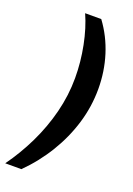

<svg xmlns="http://www.w3.org/2000/svg" viewBox="-196 -745 664 962"><g transform="rotate(20 136.5 -264.0)"><path d="M-36 157.5Q18 83 59.2 -2.2Q100.5 -87.5 123.8 -179.2Q147 -271 147 -363Q147 -448.5 130 -533.8Q113 -619 83 -686H169Q221.5 -615 248.2 -529.8Q275 -444.5 275 -351Q275 -257.5 247.8 -167.2Q220.5 -77 170.2 5.5Q120 88 50 157.5Z"/></g></svg>

Font: Chivo Medium
Style: Italic
Weight: 500
Italic angle: -8.05°
Designer: Hector Gatti
Foundry: Omnibus-Type
Version: Version 2.002